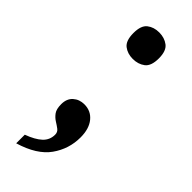

<svg xmlns="http://www.w3.org/2000/svg" viewBox="-233 -564 742 742"><g transform="rotate(45 137.5 -193.0)"><path d="M137 -395Q108 -395 88 -410.5Q68 -426 68 -468Q68 -509 88 -524.5Q108 -540 137 -540Q166 -540 186.5 -524.5Q207 -509 207 -468Q207 -426 186.5 -410.5Q166 -395 137 -395ZM49 107Q90 92 111 72.5Q132 53 132 24Q132 10 121.5 2Q111 -6 98 -14Q85 -22 75 -35.5Q65 -49 65 -76Q65 -106 83.5 -122.5Q102 -139 129 -139Q165 -139 187 -112Q209 -85 209 -38Q209 25 172.5 76.5Q136 128 49 154Z"/></g></svg>

Font: Noto Serif Thai SemiCondensed SemiBold
Style: Regular
Weight: 600
Width: 4
Designer: Monotype Design Team
Foundry: Monotype Imaging Inc.
Version: Version 2.002; ttfautohint (v1.8.4.7-5d5b)